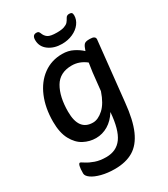

<svg xmlns="http://www.w3.org/2000/svg" viewBox="-222 -816 990 1130"><g transform="rotate(-30 273.0 -251.0)"><path d="M506 -503 463 -97Q452 16 422 84Q392 152 341.5 182Q291 212 216 212Q167 212 126.5 201.5Q86 191 63 174.5Q40 158 40 141Q40 76 56 76Q59 76 80.5 90Q102 104 133.5 115Q165 126 207 126Q277 126 314 74.5Q351 23 360 -92Q332 -47 293.5 -24Q255 -1 211 -1Q168 -1 129 -21.5Q90 -42 64.5 -89Q39 -136 39 -211Q39 -304 69.5 -376.5Q100 -449 155.5 -489.5Q211 -530 284 -530Q325 -530 357.5 -513.5Q390 -497 412 -476Q421 -504 430 -514.5Q439 -525 463 -525H471Q506 -525 506 -503ZM395 -408Q351 -443 299 -443Q217 -443 181 -381Q145 -319 145 -218Q145 -89 241 -89Q276 -89 312.5 -122Q349 -155 373 -226L386 -347Q393 -399 395 -408ZM188 -680Q188 -714 215 -714Q225 -714 229 -710.5Q233 -707 236 -700Q244 -677 261 -665.5Q278 -654 322 -654Q354 -654 372 -660.5Q390 -667 398 -676Q406 -685 414 -700Q421 -714 438 -714Q450 -714 455 -709Q460 -704 460 -691Q460 -662 441 -636.5Q422 -611 388.5 -596Q355 -581 315 -581Q261 -581 224.5 -608Q188 -635 188 -680Z"/></g></svg>

Font: Asap-MediumItalic
Style: Italic
Weight: 500
Italic angle: -6°
Designer: Pablo Cosgaya
Foundry: Omnibus-Type
Version: Version 2.000; ttfautohint (v1.8)